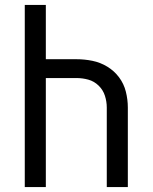

<svg xmlns="http://www.w3.org/2000/svg" viewBox="-20 -755 616 775"><path d="M80 0H165V-440H288Q313 -440 336.5 -433.5Q360 -427 378 -409.5Q396 -392 403.5 -368.5Q411 -345 411 -321V0H496V-321Q496 -353 488 -385Q480 -417 460.5 -443Q441 -469 413 -486Q385 -503 353 -509.5Q321 -516 288 -516H165V-735H80Z"/></svg>

Font: Iosevka Sparkle
Style: Regular
Weight: 400
Designer: Belleve Invis
Foundry: Belleve Invis
Version: Version 4.5.0; ttfautohint (v1.8.3)